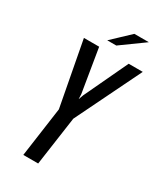

<svg xmlns="http://www.w3.org/2000/svg" viewBox="-183 -791 732 862"><g transform="rotate(30 183.5 -360.0)"><path d="M89 0 125 -257 62 -591H141L178 -366L179 -341L188 -366L294 -591H367L202 -253L166 0ZM158 -634 249 -720H324L205 -634Z"/></g></svg>

Font: Alumni Sans Thin Medium
Style: Italic
Weight: 500
Italic angle: -8°
Version: Version 1.016